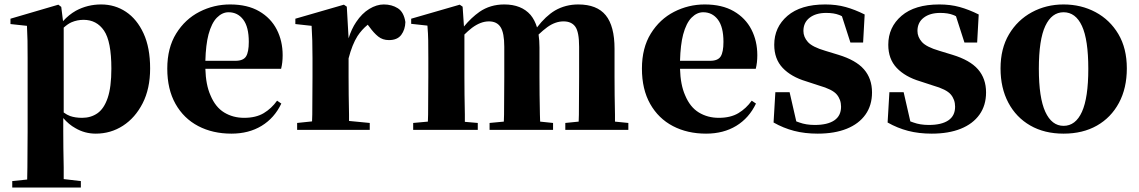

<svg xmlns="http://www.w3.org/2000/svg" viewBox="-20 -583 5114 862"><path d="M35 259V230L102 223Q102 196 103 168Q103 124 103.5 83Q104 42 104 7V-320Q104 -369 103.5 -400Q103 -431 101 -467L27 -475V-499L242 -562L255 -552L263 -488Q289 -517 321 -535Q373 -563 434 -563Q496 -563 545.5 -530Q595 -497 624.5 -433Q654 -369 654 -276Q654 -185 620.5 -119.5Q587 -54 532 -18.5Q477 17 410 17Q360 17 318 -8Q289 -24 264 -53V6Q264 41 264.5 82.5Q265 124 266 168Q266 195 266 221L343 230V259ZM266 -78Q281 -67 295 -62Q318 -54 349 -54Q388 -54 417.5 -74.5Q447 -95 463.5 -143.5Q480 -192 480 -275Q480 -397 447 -445.5Q414 -494 355 -494Q327 -494 301 -483Q285 -476 266 -459Z M1019 17Q935 17 870 -17Q805 -51 768 -116.5Q731 -182 731 -275Q731 -368 771 -432.5Q811 -497 875.5 -530Q940 -563 1013 -563Q1091 -563 1143.5 -532.5Q1196 -502 1222.5 -450.5Q1249 -399 1249 -335Q1249 -301 1242 -274H902Q904 -202 925 -155Q947 -102 986.5 -78Q1026 -54 1076 -54Q1129 -54 1164 -75Q1199 -96 1224 -131L1243 -118Q1212 -53 1154.5 -18Q1097 17 1019 17ZM902 -310H1037Q1072 -310 1084.5 -329.5Q1097 -349 1097 -395Q1097 -462 1072 -495Q1047 -528 1006 -528Q978 -528 954 -504Q930 -480 916 -428Q904 -382 902 -310Z M1314 0V-31L1381 -38Q1381 -52 1382 -69Q1382 -111 1382.5 -157Q1383 -203 1383 -238V-321Q1383 -371 1382 -401Q1381 -431 1379 -467L1306 -475V-499L1524 -562L1537 -553L1545 -411Q1558 -453 1579 -484Q1605 -523 1638 -543Q1671 -563 1703 -563Q1739 -563 1766 -546Q1793 -529 1800 -484Q1799 -450 1781.5 -426.5Q1764 -403 1726 -403Q1698 -403 1678 -419Q1658 -435 1638 -463L1631 -472Q1604 -450 1585 -421Q1561 -383 1545 -321V-238Q1545 -203 1545.5 -157Q1546 -111 1547 -69Q1547 -53 1547 -40L1640 -31V0Z M1835 0V-31L1901 -37Q1901 -52 1902 -69Q1902 -111 1902.5 -157Q1903 -203 1903 -238V-322Q1903 -371 1902.5 -401Q1902 -431 1899 -468L1826 -476V-499L2044 -562L2057 -553L2063 -464Q2096 -504 2133 -530Q2181 -563 2244 -563Q2321 -563 2362 -516Q2381 -493 2391 -460Q2430 -511 2472 -536Q2519 -563 2576 -563Q2660 -563 2699.5 -514.5Q2739 -466 2739 -364V-238Q2739 -202 2739.5 -156Q2740 -110 2741 -68Q2741 -51 2741 -37L2801 -31V0H2518V-31L2578 -37Q2578 -51 2579 -68Q2579 -110 2579.5 -156Q2580 -202 2580 -238V-373Q2580 -439 2563 -463Q2546 -487 2510 -487Q2473 -487 2437 -461Q2418 -447 2398 -428Q2402 -401 2402 -370V-238Q2402 -202 2402.5 -156Q2403 -110 2404 -68Q2404 -51 2405 -37L2463 -31V0H2178V-31L2242 -37Q2242 -51 2243 -68Q2243 -110 2243.5 -156Q2244 -202 2244 -238V-373Q2244 -435 2227.5 -461Q2211 -487 2175 -487Q2138 -487 2099 -458Q2081 -444 2065 -428V-238Q2065 -203 2065.5 -157Q2066 -111 2067 -69Q2067 -51 2067 -36L2125 -31V0Z M3150 17Q3066 17 3001 -17Q2936 -51 2899 -116.5Q2862 -182 2862 -275Q2862 -368 2902 -432.5Q2942 -497 3006.5 -530Q3071 -563 3144 -563Q3222 -563 3274.5 -532.5Q3327 -502 3353.5 -450.5Q3380 -399 3380 -335Q3380 -301 3373 -274H3033Q3035 -202 3056 -155Q3078 -102 3117.5 -78Q3157 -54 3207 -54Q3260 -54 3295 -75Q3330 -96 3355 -131L3374 -118Q3343 -53 3285.5 -18Q3228 17 3150 17ZM3033 -310H3168Q3203 -310 3215.5 -329.5Q3228 -349 3228 -395Q3228 -462 3203 -495Q3178 -528 3137 -528Q3109 -528 3085 -504Q3061 -480 3047 -428Q3035 -382 3033 -310Z M3651 17Q3593 17 3545 4.5Q3497 -8 3453 -33L3461 -169H3525L3555 -38Q3562 -35 3569 -33Q3599 -22 3638 -22Q3695 -22 3725.5 -42.5Q3756 -63 3756 -104Q3756 -136 3736.5 -159Q3717 -182 3657 -199L3599 -218Q3532 -238 3494 -278Q3456 -318 3456 -382Q3456 -461 3515.5 -512Q3575 -563 3685 -563Q3735 -563 3776.5 -551.5Q3818 -540 3862 -518L3855 -392H3798L3760 -510Q3753 -514 3747 -516Q3724 -525 3689 -525Q3643 -525 3615 -503.5Q3587 -482 3587 -444Q3587 -417 3607 -394.5Q3627 -372 3685 -355L3744 -337Q3823 -313 3859 -271.5Q3895 -230 3895 -168Q3895 -110 3865.5 -68.5Q3836 -27 3781.5 -5Q3727 17 3651 17Z M4163 17Q4105 17 4057 4.5Q4009 -8 3965 -33L3973 -169H4037L4067 -38Q4074 -35 4081 -33Q4111 -22 4150 -22Q4207 -22 4237.5 -42.5Q4268 -63 4268 -104Q4268 -136 4248.5 -159Q4229 -182 4169 -199L4111 -218Q4044 -238 4006 -278Q3968 -318 3968 -382Q3968 -461 4027.5 -512Q4087 -563 4197 -563Q4247 -563 4288.5 -551.5Q4330 -540 4374 -518L4367 -392H4310L4272 -510Q4265 -514 4259 -516Q4236 -525 4201 -525Q4155 -525 4127 -503.5Q4099 -482 4099 -444Q4099 -417 4119 -394.5Q4139 -372 4197 -355L4256 -337Q4335 -313 4371 -271.5Q4407 -230 4407 -168Q4407 -110 4377.5 -68.5Q4348 -27 4293.5 -5Q4239 17 4163 17Z M4755 17Q4669 17 4605.5 -19.5Q4542 -56 4507 -122Q4472 -188 4472 -276Q4472 -365 4510 -429Q4548 -493 4612.5 -528Q4677 -563 4755 -563Q4834 -563 4898.5 -528.5Q4963 -494 5001 -430Q5039 -366 5039 -276Q5039 -187 5003.5 -121Q4968 -55 4904.5 -19Q4841 17 4755 17ZM4755 -18Q4809 -18 4837.5 -81Q4866 -144 4866 -274Q4866 -405 4837.5 -466.5Q4809 -528 4755 -528Q4702 -528 4673 -466.5Q4644 -405 4644 -274Q4644 -144 4673 -81Q4702 -18 4755 -18Z"/></svg>

Font: Early Summer Mincho Heavy
Style: Regular
Weight: 900
Designer: GuiWonder
Version: Version 1.002